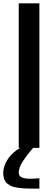

<svg xmlns="http://www.w3.org/2000/svg" viewBox="-45 -895 330 1162"><path d="M-25.4 152.8Q-25.4 126 -13.9 98.9Q-2.4 71.8 15.6 50.5Q33.7 29.3 55.9 13.4Q78.1 -2.4 99.6 -8.3H162.1Q156.7 -2 141.4 16.6Q126 35.2 115.7 48.8Q105.5 62.5 93.3 81.1Q81.1 99.6 74.7 117.2Q68.4 134.8 68.4 150.9Q68.4 162.1 74.5 169.7Q80.6 177.2 91.8 180.7Q103 184.1 113.8 185.5Q124.5 187 138.7 187Q147.9 187 167.2 185.5Q186.5 184.1 193.4 184.1V246.6H171.4Q148.4 246.6 134 246.3Q119.6 246.1 100.3 245.1Q81.1 244.1 69.1 242.2Q57.1 240.2 42.5 237.1Q27.8 233.9 18.8 229Q9.8 224.1 0.5 217.3Q-8.8 210.4 -13.9 201.2Q-19 191.9 -22.2 179.7Q-25.4 167.5 -25.4 152.8ZM68.4 -875H193.4V0H68.4Z"/></svg>

Font: OswaldRegular
Style: Regular
Weight: 400
Designer: vernon adams
Foundry: vernon adams
Version: Version 1.000